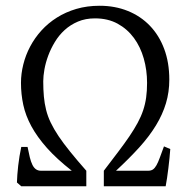

<svg xmlns="http://www.w3.org/2000/svg" viewBox="-20 -650 673 670"><path d="M54.2 0 39.1 -13.2Q39.6 -24.9 40.5 -40Q41.5 -55.2 43.5 -71.8Q45.4 -88.4 48.1 -105Q50.8 -121.6 54.2 -137.2H76.2Q80.1 -116.7 84 -101.1Q87.9 -85.4 93 -75Q98.1 -64.5 105.5 -59.3Q112.8 -54.2 123 -54.2H230.5Q178.2 -95.2 144 -133.5Q109.9 -171.9 89.6 -209.2Q69.3 -246.6 61.3 -283.9Q53.2 -321.3 53.2 -360.8Q53.2 -392.6 61.3 -425Q69.3 -457.5 85.2 -487.5Q101.1 -517.6 124.5 -543.5Q147.9 -569.3 178.5 -588.6Q209 -607.9 246.3 -618.9Q283.7 -629.9 327.6 -629.9Q381.3 -629.9 426 -611.8Q470.7 -593.8 502.9 -560.3Q535.2 -526.9 553 -479.2Q570.8 -431.6 570.8 -372.1Q570.8 -328.6 559.1 -289.6Q547.4 -250.5 524.2 -212.4Q501 -174.3 466.1 -135.7Q431.2 -97.2 384.8 -54.2H497.1Q507.3 -54.2 513.9 -58.8Q520.5 -63.5 526.1 -73.5Q531.7 -83.5 537.6 -99.6Q543.5 -115.7 552.2 -139.2L574.2 -129.9Q573.2 -115.7 571.5 -98.4Q569.8 -81.1 567.6 -63.5Q565.4 -45.9 563 -29.3Q560.5 -12.7 558.1 0H342.3V-54.2Q370.6 -91.3 392.8 -120.6Q415 -149.9 431.9 -174.8Q448.7 -199.7 460.4 -221.4Q472.2 -243.2 479.5 -264.9Q486.8 -286.6 490 -309.8Q493.2 -333 493.2 -360.8Q493.2 -405.3 481.7 -445.8Q470.2 -486.3 447.3 -517.6Q424.3 -548.8 390.4 -567.4Q356.4 -585.9 311.5 -585.9Q278.3 -585.9 252 -574.7Q225.6 -563.5 205.6 -545.2Q185.5 -526.9 171.4 -503.4Q157.2 -480 148.2 -455.6Q139.2 -431.2 135 -407.7Q130.9 -384.3 130.9 -366.2Q130.9 -337.4 133.1 -313.2Q135.3 -289.1 140.9 -266.6Q146.5 -244.1 157 -222.2Q167.5 -200.2 184.3 -175Q201.2 -149.9 224.9 -120.6Q248.5 -91.3 281.2 -54.2V0Z"/></svg>

Font: Akkhara
Style: Regular
Weight: 400
Designer: J. Victor Gaultney
Version: Version 1.00 June 13, 2006, initial release